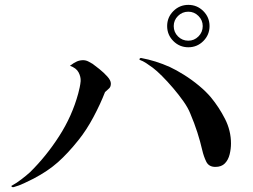

<svg xmlns="http://www.w3.org/2000/svg" viewBox="-20 -794 1040 788"><path d="M812 -687Q812 -711 794.5 -728.5Q777 -746 753 -746Q728 -746 710.5 -728.5Q693 -711 693 -687Q693 -662 710.5 -644.5Q728 -627 753 -627Q777 -627 794.5 -644.5Q812 -662 812 -687ZM435 -451Q435 -438 428 -431.5Q421 -425 411 -416Q392 -367 363.5 -313.5Q335 -260 302 -219Q259 -165 218 -128.5Q177 -92 118 -61Q100 -52 79 -42Q58 -32 36 -26Q29 -25 27.5 -28.5Q26 -32 30 -33Q47 -42 68.5 -58.5Q90 -75 104 -88Q170 -153 223 -235.5Q276 -318 301 -410Q304 -421 307 -435Q310 -449 311 -461Q312 -479 302.5 -497Q293 -515 267 -524Q284 -537 296 -542Q308 -547 321 -547Q332 -547 342 -542Q352 -537 360 -532Q370 -525 388 -510.5Q406 -496 420.5 -480Q435 -464 435 -451ZM928 -205Q928 -183 922.5 -160.5Q917 -138 903 -123.5Q889 -109 864 -109Q837 -109 826.5 -130.5Q816 -152 810 -178Q802 -213 790 -250.5Q778 -288 761 -328Q752 -351 733 -378Q714 -405 690.5 -432.5Q667 -460 645 -482Q623 -504 607 -516Q595 -525 580.5 -534.5Q566 -544 554 -548Q551 -550 553 -553Q555 -556 559 -556Q619 -545 677 -519Q703 -507 735 -487Q767 -467 796.5 -442.5Q826 -418 846 -394Q879 -354 903.5 -306Q928 -258 928 -205ZM840 -687Q840 -651 814.5 -625.5Q789 -600 753 -600Q717 -600 691.5 -625.5Q666 -651 666 -687Q666 -723 691.5 -748.5Q717 -774 753 -774Q789 -774 814.5 -748.5Q840 -723 840 -687Z"/></svg>

Font: Kaisei Tokumin
Style: Regular
Weight: 400
Designer: Font-Kai, 金井和夫
Foundry: KAZUO KANAI
Version: Version 5.003